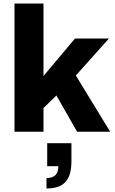

<svg xmlns="http://www.w3.org/2000/svg" viewBox="-20 -745 650 1086"><path d="M62 0H226V-134L299 -205L416 0H603L409 -318L596 -527H404L226 -315V-725H62ZM243 321C335 321 384 280 384 168V65H247V195H310C310 238 291 262 243 262Z"/></svg>

Font: Archivo ExtraBold
Style: Regular
Weight: 800
Designer: Hector Gatti
Foundry: Omnibus-Type
Version: Version 2.001